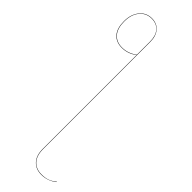

<svg xmlns="http://www.w3.org/2000/svg" viewBox="-342 -740 940 940"><g transform="rotate(45 128.0 -270.5)"><path d="M290 164Q256 192 211 192Q173 192 150 167.5Q127 143 127 97V-553Q94 -526 50 -526Q11 -526 -11.5 -551.5Q-34 -577 -34 -626Q-34 -673 -10 -703Q14 -733 53 -733Q88 -733 108.5 -709.5Q129 -686 129 -646V97Q129 142 151 166Q173 190 211 190Q237 190 255 183Q273 176 289 162ZM127 -555V-646Q127 -686 107.5 -708.5Q88 -731 53 -731Q15 -731 -8.5 -702Q-32 -673 -32 -626Q-32 -578 -10 -553Q12 -528 50 -528Q93 -528 127 -555Z"/></g></svg>

Font: FiraGO Two
Style: Regular
Weight: 100
Designer: bBox Type
Foundry: bBox Type GmbH
Version: Version 1.001